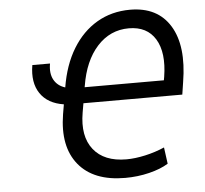

<svg xmlns="http://www.w3.org/2000/svg" viewBox="-53 -793 918 860"><g transform="rotate(-5 406.0 -362.5)"><path d="M105.1 -528.4H184.7Q176.8 -485.1 192.6 -455.8Q208.5 -426.5 243.3 -415.8Q259.6 -515.6 303.4 -587.7Q347.3 -659.8 413.4 -698.5Q479.4 -737.2 562.5 -737.2Q686.1 -737.2 742 -645.8Q797.9 -554.3 771.3 -393.5L762.8 -338.1H318.2L311.1 -296.9Q293 -191.4 340.7 -131.2Q388.5 -71 488.6 -71Q527 -71 573 -81.1Q619 -91.3 660.5 -109.4L670.5 -35.5Q636.4 -14.2 584.3 -1.4Q532.3 11.4 475.9 11.4Q334.2 11.4 266.9 -70.8Q199.6 -153.1 223 -296.9L230.5 -340.9Q158.4 -351.9 125.2 -401.1Q92 -450.3 105.1 -528.4ZM329.9 -409.1H686.1L688.9 -424.7Q706 -532.3 668.9 -593.6Q631.7 -654.8 549.7 -654.8Q465.6 -654.8 407.3 -590.7Q349.1 -526.6 331 -414.8Z"/></g></svg>

Font: Inter UI
Style: Italic
Weight: 400
Italic angle: -9.39999°
Designer: Rasmus Andersson
Foundry: rsms
Version: 3.2;8d6f07862